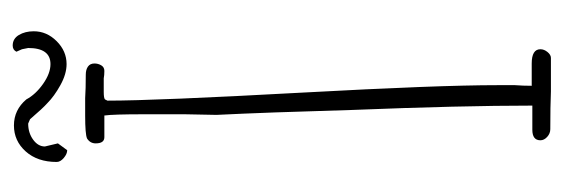

<svg xmlns="http://www.w3.org/2000/svg" viewBox="-320 -594 909 310"><g transform="rotate(-90 135.0 -438.5)"><path d="M82 -5Q75 -5 69.5 -10Q64 -15 64 -21Q64 -34 81 -34H120Q120 -149 113 -324Q109 -464 105 -544L106 -595V-661Q106 -711 104 -725H69Q59 -725 59 -739Q59 -748 67 -753Q74 -756 104 -756H132Q147 -755 170 -755Q178 -755 183 -751.5Q188 -748 188 -741Q188 -735 185 -730Q182 -725 176 -725Q169 -725 164 -726H152H142Q132 -726 130 -724L128 -720Q128 -642 141 -405Q153 -186 153 -90V-62Q152 -49 152 -35H188Q211 -35 211 -21Q211 -15 206.5 -9.5Q202 -4 197 -4H143Q119 -5 82 -5ZM29 -802Q29 -833 46 -852Q63 -871 88 -871Q113 -871 130 -851Q138 -836 155 -824Q172 -812 187 -812Q213 -812 213 -848L211 -858L207 -867Q210 -873 217 -873Q228 -873 234 -863Q240 -853 240 -839Q240 -818 224 -802Q208 -786 187 -786Q171 -786 153 -796Q135 -806 124 -817Q116 -824 98 -845L91 -848Q76 -848 65 -840Q54 -832 54 -821L59 -800L48 -785Q42 -785 35.5 -790.5Q29 -796 29 -802Z"/></g></svg>

Font: Amatic SC
Style: Regular
Weight: 400
Designer: Multiple Designers
Foundry: Vernon Adams
Version: Version 2.505